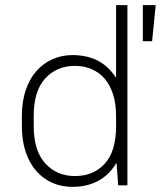

<svg xmlns="http://www.w3.org/2000/svg" viewBox="-20 -720 625 746"><path d="M475 -700V0H439Q439 -6 438 -18Q437 -30 436 -43.5Q435 -57 434 -68.5Q433 -80 433 -85H431Q404 -40 361 -17Q318 6 261 6Q219 6 183.5 -9.5Q148 -25 121.5 -55Q95 -85 80 -129Q65 -173 65 -230V-270Q65 -326 80 -370Q95 -414 121.5 -444Q148 -474 184 -490Q220 -506 261 -506Q374 -506 429 -420H431V-700ZM271 -464Q200 -464 155.5 -415Q111 -366 111 -270V-230Q111 -134 156 -85Q201 -36 271 -36Q343 -36 387 -84Q431 -132 431 -230V-270Q431 -318 419 -354.5Q407 -391 386 -415Q365 -439 335.5 -451.5Q306 -464 271 -464ZM535 -700H585L571 -560H535Z"/></svg>

Font: PT Root UI Light
Style: Regular
Weight: 300
Designer: Vitaly Kuzmin
Foundry: ParaType Ltd.
Version: Version 2.000G